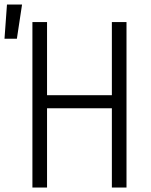

<svg xmlns="http://www.w3.org/2000/svg" viewBox="-53 -833 673 853"><path d="M91 0V-735H156V-410H444V-735H509V0H444V-352H156V0ZM-33 -661 -22 -813H45L22 -661Z"/></svg>

Font: Iosevka Light Extended
Style: Regular
Weight: 300
Width: 7
Monospace: yes
Designer: Belleve Invis
Foundry: Belleve Invis
Version: Version 32.5.0; ttfautohint (v1.8.4)